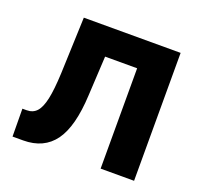

<svg xmlns="http://www.w3.org/2000/svg" viewBox="-99 -639 779 748"><g transform="rotate(20 290.5 -265.0)"><path d="M23.4 -115.2H41Q66.9 -115.2 82.5 -132.3Q98.1 -149.4 106.7 -188.5Q115.2 -227.5 118.2 -295.9L127 -530.3H528.3V0H389.6V-416H256.8L248 -252.9Q241.7 -121.1 197.8 -60.5Q153.8 0 68.4 0H24.4Z"/></g></svg>

Font: Pretendard
Style: Bold
Weight: 700
Designer: Base glyphs from Inter by Rasmus Andersson; Hangeul glyphs from Noto Sans CJK(Source Han Sans) by Jang Soo-young and Kan
Foundry: Kil Hyung-jin
Version: Version 1.309